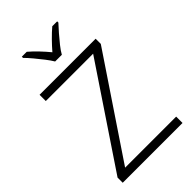

<svg xmlns="http://www.w3.org/2000/svg" viewBox="-279 -1040 1133 1133"><g transform="rotate(-45 287.5 -473.5)"><path d="M536 0H37V-43L452 -662H57V-714H525V-671L110 -53H536ZM261 -788Q248 -810 227 -837Q206 -864 183.5 -891Q161 -918 142 -937V-947H183Q210 -924 237.5 -895Q265 -866 288 -838Q312 -866 340.5 -895Q369 -924 396 -947H437V-937Q419 -918 395.5 -891Q372 -864 350.5 -837Q329 -810 317 -788Z"/></g></svg>

Font: Noto Sans Armenian Light
Style: Regular
Weight: 300
Designer: Monotype Design Team
Foundry: Monotype Imaging Inc.
Version: Version 2.007